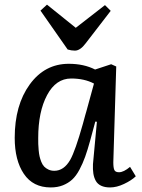

<svg xmlns="http://www.w3.org/2000/svg" viewBox="-20 -800 616 834"><path d="M155.8 -753.9 184.1 -779.8 309.1 -679.2 436 -777.8 460.9 -752.9 352.1 -611.8Q328.6 -580.1 305.2 -580.1Q290 -580.1 273.9 -585ZM472.2 -95.2Q472.2 -70.8 476.8 -61.3Q481.4 -51.8 497.1 -51.8Q517.1 -51.8 544.9 -75.2L569.8 -34.2Q550.8 -16.1 518.8 -1Q486.8 14.2 458 14.2Q435.1 14.2 419.4 6.8Q403.8 -0.5 396 -14.6Q388.2 -28.8 385.5 -46.4Q382.8 -64 383.8 -86.9L400.9 -271L394 -272L372.1 -190.9Q360.4 -148.4 349.9 -119.1Q339.4 -89.8 325 -62.7Q310.5 -35.6 293.5 -20Q276.4 -4.4 253.2 4.9Q230 14.2 200.2 14.2Q123.5 14.2 83.7 -44.7Q43.9 -103.5 43.9 -201.2Q43.9 -343.3 109.1 -433.1Q174.3 -522.9 278.8 -522.9Q344.2 -522.9 393.1 -498L462.9 -521L484.9 -511.2ZM215.8 -58.1Q257.8 -58.1 285.2 -106Q307.1 -145 339.8 -261.2Q343.3 -273.9 350.6 -300.8Q353.5 -311 355 -315.9L388.2 -437Q346.7 -459 289.1 -459Q223.1 -459 184.6 -387Q146 -314.9 146 -200.2Q146 -184.6 146.2 -174.6Q146.5 -164.6 147.9 -148.2Q149.4 -131.8 151.9 -120.8Q154.3 -109.9 159.4 -96.9Q164.6 -84 171.9 -76.4Q179.2 -68.8 190.4 -63.5Q201.7 -58.1 215.8 -58.1Z"/></svg>

Font: Literata Book Medium
Style: Italic
Weight: 500
Italic angle: -3°
Designer: Latin by Veronika Burian and Jose Scaglione. Greek by Irene Vlachou. Cyrillic by Vera Evstafieva
Foundry: TypeTogether
Version: Version 1.003;PS 001.003;hotconv 1.0.88;makeotf.lib2.5.64775